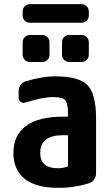

<svg xmlns="http://www.w3.org/2000/svg" viewBox="-20 -900 540 930"><path d="M309.6 -99.6V-240.2Q309.6 -245.1 304.7 -245.1H285.2Q174.8 -245.1 174.8 -160.2Q174.8 -85 259.8 -85Q284.2 -85 305.7 -92.8Q309.6 -93.8 309.6 -99.6ZM245.1 -530.3Q362.3 -530.3 403.8 -487.8Q445.3 -445.3 445.3 -325.2V-59.6Q445.3 -43.9 436 -30.3Q426.8 -16.6 412.1 -12.7Q336.9 10.7 259.8 9.8Q154.3 9.8 99.6 -33.7Q44.9 -77.1 44.9 -160.2Q44.9 -244.1 105.5 -289.6Q166 -335 285.2 -335H304.7Q309.6 -335 309.6 -339.8V-344.7Q309.6 -396.5 297.4 -413.1Q285.2 -429.7 235.4 -429.7Q187.5 -429.7 103.5 -403.3Q90.8 -399.4 80.6 -406.2Q70.3 -413.1 70.3 -425.8V-460Q70.3 -475.6 79.6 -488.8Q88.9 -502 103.5 -505.9Q185.5 -530.3 245.1 -530.3ZM410.2 -844.7V-825.2Q410.2 -810.5 399.9 -800.3Q389.6 -790 375 -790H125Q110.4 -790 100.1 -799.8Q89.8 -809.6 89.8 -825.2V-844.7Q89.8 -859.4 100.1 -869.6Q110.4 -879.9 125 -879.9H375Q389.6 -879.9 399.9 -869.6Q410.2 -859.4 410.2 -844.7ZM375 -730.5Q389.6 -730.5 399.9 -720.2Q410.2 -710 410.2 -695.3V-634.8Q410.2 -620.1 399.9 -609.9Q389.6 -599.6 375 -599.6H315.4Q300.8 -599.6 290.5 -609.9Q280.3 -620.1 280.3 -634.8V-695.3Q280.3 -710 290 -720.2Q299.8 -730.5 315.4 -730.5ZM125 -730.5H184.6Q199.2 -730.5 209.5 -720.2Q219.7 -710 219.7 -695.3V-634.8Q219.7 -620.1 210 -609.9Q200.2 -599.6 184.6 -599.6H125Q110.4 -599.6 100.1 -609.9Q89.8 -620.1 89.8 -634.8V-695.3Q89.8 -710 100.1 -720.2Q110.4 -730.5 125 -730.5Z"/></svg>

Font: Rounded-L Mgen+ 1mn bold
Style: Bold
Weight: 700
Designer: [Source Han Sans]
Ryoko NISHIZUKA  (kana & ideographs); Paul D. Hunt (Latin, Greek & Cyrillic); Wenlong ZHANG  (bopomofo
Version: Version 1.059.20150602